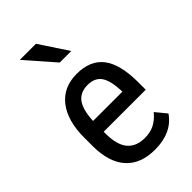

<svg xmlns="http://www.w3.org/2000/svg" viewBox="-230 -829 916 916"><g transform="rotate(-45 228.5 -370.5)"><path d="M332 -296.9V-306.2Q328.6 -377 306.2 -407.2Q283.7 -437 237.8 -437Q187 -437 162.1 -402.8Q137.7 -368.7 134.3 -296.9ZM345.2 -9.8Q303.7 9.3 247.1 9.3Q150.9 9.3 100.1 -46.9Q49.3 -103 48.3 -210.9V-271Q48.3 -383.3 97.7 -447.3Q147.5 -511.2 237.8 -511.2Q328.6 -511.2 372.6 -454.6Q416.5 -398.4 417.5 -279.8V-226.6V-224.6H415.5H133.8V-214.8Q133.8 -135.7 164.1 -100.1Q194.3 -64.5 252 -64.5Q288.6 -64.5 315.9 -78.1Q343.3 -91.8 367.7 -120.6L368.7 -122.6L370.1 -121.1L413.1 -68.8L414.1 -67.9L413.1 -66.4Q386.2 -28.3 345.2 -9.8ZM296.9 -606.4H219.2L93.3 -750H202.1Z"/></g></svg>

Font: MAUL Condensed
Style: Condensed Regular
Weight: 400
Designer: MAUL
Version: Version 1.0; 2020; ttfautohint (v1.8.3)